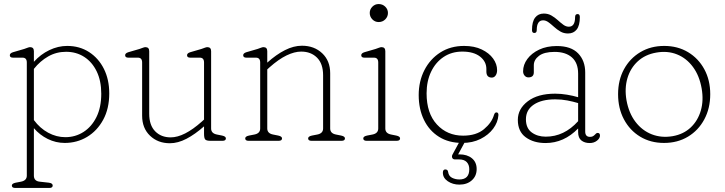

<svg xmlns="http://www.w3.org/2000/svg" viewBox="-20 -696 3583 949"><path d="M147.5 -443V-390.5Q180.5 -427.5 223.8 -448.2Q267 -469 312 -469Q373.5 -469 420.5 -438.5Q467.5 -408 493.8 -355.2Q520 -302.5 520 -234.5Q520 -159 490 -104Q460 -49 410.2 -19.2Q360.5 10.5 300 10.5Q256 10.5 216 -9.2Q176 -29 147.5 -62.5V172Q147.5 199 176.5 202L221.5 207Q240.5 209.5 240.5 221Q240.5 233 223.5 233H55.5Q38.5 233 38.5 221Q38.5 211 57.5 207L83.5 202Q112.5 196.5 112.5 172V-387Q112.5 -411 91.5 -411H44.5Q28.5 -411 28.5 -423Q28.5 -433 44.5 -438L99.5 -454Q107 -456.5 115.5 -459.8Q124 -463 128.5 -463Q147.5 -463 147.5 -443ZM306.5 -440Q258.5 -440 218.5 -417.2Q178.5 -394.5 147.5 -355.5V-102.5Q177.5 -62 218.2 -40Q259 -18 303 -18Q352.5 -18 392.8 -43.8Q433 -69.5 456.8 -117.5Q480.5 -165.5 480.5 -233Q480.5 -296.5 458 -343Q435.5 -389.5 396.2 -414.8Q357 -440 306.5 -440Z M682.5 -124V-387Q682.5 -411 661.5 -411H614.5Q598.5 -411 598.5 -423Q598.5 -433 614.5 -438L669.5 -454Q677 -456.5 685.5 -459.8Q694 -463 698.5 -463Q717.5 -463 717.5 -443V-134Q717.5 -77 747 -47Q776.5 -17 823.5 -17Q890 -17 977.5 -95L988.5 -105V-387Q988.5 -411 967.5 -411H920.5Q904.5 -411 904.5 -423Q904.5 -433 920.5 -438L975.5 -454Q983 -456.5 991.5 -459.8Q1000 -463 1004.5 -463Q1023.5 -463 1023.5 -443V-61Q1023.5 -36.5 1052.5 -31L1077.5 -26Q1096.5 -22 1096.5 -12Q1096.5 0 1079.5 0H1020.5Q1001 0 994.8 -6.2Q988.5 -12.5 988.5 -35V-71.5Q944.5 -32.5 902 -10.2Q859.5 12 819.5 12Q760.5 12 721.5 -25.2Q682.5 -62.5 682.5 -124Z M1301 -443V-386.5Q1345.5 -426.5 1388.5 -448.2Q1431.5 -470 1472.5 -470Q1533 -470 1572.5 -432.8Q1612 -395.5 1612 -334V-61Q1612 -36.5 1641 -31L1666 -26Q1685 -22 1685 -12Q1685 0 1668 0H1520Q1503 0 1503 -12Q1503 -22 1522 -26L1548 -31Q1577 -36.5 1577 -61V-324Q1577 -381 1547 -411Q1517 -441 1468.5 -441Q1435.5 -441 1396.2 -422Q1357 -403 1312 -363L1301 -353V-61Q1301 -36.5 1330 -31L1355 -26Q1374 -22 1374 -12Q1374 0 1357 0H1209Q1192 0 1192 -12Q1192 -22 1211 -26L1237 -31Q1266 -36.5 1266 -61V-387Q1266 -411 1245 -411H1198Q1182 -411 1182 -423Q1182 -433 1198 -438L1253 -454Q1260.5 -456.5 1269 -459.8Q1277.5 -463 1282 -463Q1301 -463 1301 -443Z M1851.5 -587Q1833.5 -587 1820.5 -600.2Q1807.5 -613.5 1807.5 -632Q1807.5 -650 1820.5 -663Q1833.5 -676 1851.5 -676Q1871 -676 1884.2 -663Q1897.5 -650 1897.5 -632Q1897.5 -613.5 1884.2 -600.2Q1871 -587 1851.5 -587ZM1884.5 -443V-61Q1884.5 -36.5 1913.5 -31L1938.5 -26Q1957.5 -22 1957.5 -12Q1957.5 0 1940.5 0H1792.5Q1775.5 0 1775.5 -12Q1775.5 -22 1794.5 -26L1820.5 -31Q1849.5 -36.5 1849.5 -61V-387Q1849.5 -411 1828.5 -411H1781.5Q1765.5 -411 1765.5 -423Q1765.5 -433 1781.5 -438L1836.5 -454Q1844 -456.5 1852.5 -459.8Q1861 -463 1865.5 -463Q1884.5 -463 1884.5 -443Z M2437 -349Q2437 -333.5 2429.8 -323Q2422.5 -312.5 2411 -312.5Q2384 -312.5 2384 -342.5V-355Q2384 -392 2352.5 -416.5Q2321 -441 2265 -441Q2212.5 -441 2172.8 -414.5Q2133 -388 2110.8 -341.5Q2088.5 -295 2088.5 -234.5Q2088.5 -136 2139.5 -80.8Q2190.5 -25.5 2269 -25.5Q2334 -25.5 2372.2 -57.5Q2410.5 -89.5 2421.5 -127.5Q2425.5 -140.5 2433.5 -140.5Q2439.5 -140.5 2441.8 -136.2Q2444 -132 2443.5 -126.5Q2441 -91.5 2417.8 -60.2Q2394.5 -29 2355 -9.2Q2315.5 10.5 2265 10.5Q2198 10.5 2149.8 -19.8Q2101.5 -50 2075.5 -103.5Q2049.5 -157 2049.5 -226Q2049.5 -294.5 2077.8 -349.5Q2106 -404.5 2156.5 -436.8Q2207 -469 2274 -469Q2324.5 -469 2361 -451.5Q2397.5 -434 2417.2 -406.8Q2437 -379.5 2437 -349ZM2258 -8.5H2285.5L2244.5 67H2250.5Q2289 67 2312.5 86.2Q2336 105.5 2336 139.5Q2336 174 2312.2 195.2Q2288.5 216.5 2250.5 216.5Q2218 216.5 2193.5 200Q2169 183.5 2169 157.5Q2169 141.5 2181 141.5Q2193.5 141.5 2195 154.5Q2198 174.5 2214.5 182.8Q2231 191 2250.5 191Q2299.5 191 2299.5 140.5Q2299.5 118.5 2287 105.2Q2274.5 92 2249.5 92H2229.5Q2218.5 92 2215.2 84Q2212 76 2217 67Z M2539.5 -103.5Q2539.5 -158 2588.8 -195.5Q2638 -233 2724 -233Q2752.5 -233 2782.5 -228Q2812.5 -223 2837.5 -215.5V-332.5Q2837.5 -385 2806.8 -412.2Q2776 -439.5 2721 -439.5Q2669.5 -439.5 2644 -420Q2618.5 -400.5 2618.5 -373.5V-338.5Q2618.5 -313.5 2591.5 -313.5Q2580.5 -313.5 2573 -322.2Q2565.5 -331 2565.5 -343.5Q2565.5 -376 2586.5 -404.5Q2607.5 -433 2645 -450.8Q2682.5 -468.5 2732 -468.5Q2802.5 -468.5 2837.5 -432.2Q2872.5 -396 2872.5 -337.5V-46Q2872.5 -19.5 2896 -19.5Q2904.5 -19.5 2909.8 -22.2Q2915 -25 2918.5 -28.5Q2922.5 -32.5 2926 -35.8Q2929.5 -39 2934 -39Q2945.5 -39 2945.5 -26Q2945.5 -12.5 2930.8 -0.8Q2916 11 2894.5 11Q2869.5 11 2853.5 -1.8Q2837.5 -14.5 2837.5 -43V-61Q2767.5 11 2676.5 11Q2617.5 11 2578.5 -17.5Q2539.5 -46 2539.5 -103.5ZM2579.5 -106.5Q2579.5 -62.5 2608 -41.5Q2636.5 -20.5 2677.5 -20.5Q2768.5 -20.5 2837.5 -97V-186.5Q2812.5 -194 2784 -199.5Q2755.5 -205 2724 -205Q2657.5 -205 2618.5 -179Q2579.5 -153 2579.5 -106.5ZM2787.5 -530.5Q2766.5 -530.5 2749.8 -540.2Q2733 -550 2718.8 -563Q2704.5 -576 2691.2 -585.8Q2678 -595.5 2664.5 -595.5Q2633 -595.5 2633 -547.5Q2633 -533 2621 -533Q2609.5 -533 2609.5 -547.5Q2609.5 -589 2625 -609Q2640.5 -629 2668 -629Q2689 -629 2705.8 -619.2Q2722.5 -609.5 2736.8 -596.5Q2751 -583.5 2764.2 -573.8Q2777.5 -564 2791.5 -564Q2822.5 -564 2822.5 -611.5Q2822.5 -626.5 2835 -626.5Q2846 -626.5 2846 -611.5Q2846 -570 2830.5 -550.2Q2815 -530.5 2787.5 -530.5Z M3263 -469Q3329.5 -469 3380.8 -438.2Q3432 -407.5 3461.2 -353.8Q3490.5 -300 3490.5 -230.5Q3490.5 -160.5 3461.2 -106Q3432 -51.5 3380.5 -20.5Q3329 10.5 3262 10.5Q3195.5 10.5 3144.2 -20.5Q3093 -51.5 3064 -106Q3035 -160.5 3035 -230.5Q3035 -300 3064.2 -353.8Q3093.5 -407.5 3145 -438.2Q3196.5 -469 3263 -469ZM3305 -23Q3358.5 -32.5 3394 -66Q3429.5 -99.5 3444 -149.8Q3458.5 -200 3448 -259Q3437 -322 3405 -365.2Q3373 -408.5 3326.2 -427.2Q3279.5 -446 3223.5 -436Q3169 -426.5 3132.5 -393Q3096 -359.5 3081.2 -309.5Q3066.5 -259.5 3076.5 -201Q3088 -137 3121 -93.8Q3154 -50.5 3201.8 -32Q3249.5 -13.5 3305 -23Z"/></svg>

Font: Fraunces 9pt S100 Thin
Style: Regular
Weight: 100
Version: Version 1.000; ttfautohint (v1.8.3)